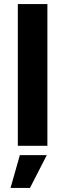

<svg xmlns="http://www.w3.org/2000/svg" viewBox="-20 -720 322 948"><path d="M68 -700H214V0H68ZM78 46H211L128 208H32Z"/></svg>

Font: Play
Style: Bold
Weight: 700
Designer: Jonas Hecksher (Cyrillic expansion: Cyreal)
Foundry: Jonas Hecksher, Playtype, e-types AS
Version: Version 2.101; ttfautohint (v1.5.65-e2d9)